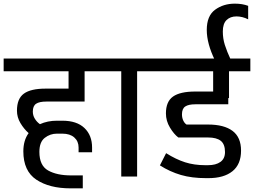

<svg xmlns="http://www.w3.org/2000/svg" viewBox="-30 -968 1393 1053"><path d="M150 -356Q150 -335 161 -317Q172 -299 189 -287Q231 -306 282 -306H312Q391 -306 433 -266Q475 -226 475 -159V-133H401V-159Q401 -193 377.5 -214Q354 -235 312 -235H282Q245 -235 215.5 -212Q186 -189 186 -135Q186 -60 234 -33Q282 -6 360 -6H424V65H357Q241 65 169.5 17.5Q98 -30 98 -138Q98 -198 127 -238Q101 -261 82 -293Q63 -325 63 -361Q63 -427 101 -454.5Q139 -482 220 -482H346V-577H-10V-647H551V-577H434V-411H224Q186 -411 168 -399Q150 -387 150 -356Z M832 -577H722V0H635V-577H525V-647H832Z M968 -341Q968 -322 975 -307Q982 -292 993 -285H1111Q1199 -285 1245.5 -250Q1292 -215 1292 -142Q1292 -67 1245 -29Q1198 9 1113 9H1100Q1022 9 962 -8.5Q902 -26 847 -61L881 -128Q935 -94 985 -78Q1035 -62 1096 -62H1110Q1154 -62 1179 -80Q1204 -98 1204 -134Q1204 -177 1181 -195.5Q1158 -214 1111 -214H948Q924 -232 902 -268.5Q880 -305 880 -346Q880 -411 919 -438.5Q958 -466 1041 -466H1139V-577H812V-647H1343V-577H1226V-430H1222V-396H1041Q1004 -396 986 -384Q968 -372 968 -341Z M1104 -804Q1104 -881 1149.5 -914.5Q1195 -948 1258 -948Q1299 -948 1331 -936V-862Q1299 -878 1267 -878Q1233 -878 1212.5 -858Q1192 -838 1192 -795Q1192 -757 1203 -722Q1214 -687 1237 -637H1149Q1104 -729 1104 -804Z"/></svg>

Font: Biryani
Style: Regular
Weight: 400
Designer: Dan Reynolds and Mathieu Reguer
Foundry: Dan Reynolds and Mathieu Reguer
Version: Version 1.004; ttfautohint (v1.1) -l 5 -r 5 -G 72 -x 0 -D la